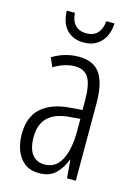

<svg xmlns="http://www.w3.org/2000/svg" viewBox="-113 -791 618 863"><g transform="rotate(15 195.5 -359.0)"><path d="M195 -542Q264 -542 294.5 -497.5Q325 -453 325 -360V0H284L277 -84H275Q260 -44 232.5 -17Q205 10 156 10Q114 10 87.5 -11Q61 -32 48.5 -66Q36 -100 36 -140Q36 -219 81.5 -261Q127 -303 211 -310L272 -315V-358Q272 -433 252.5 -464.5Q233 -496 189 -496Q168 -496 143.5 -489Q119 -482 91 -465L73 -507Q130 -542 195 -542ZM217 -269Q91 -257 91 -141Q91 -88 111.5 -61Q132 -34 170 -34Q222 -34 247.5 -83.5Q273 -133 273 -216V-274ZM310 -728Q308 -673 277.5 -641Q247 -609 198 -609Q150 -609 120 -638.5Q90 -668 88 -728H126Q128 -691 147 -671.5Q166 -652 199 -652Q232 -652 250.5 -672Q269 -692 272 -728Z"/></g></svg>

Font: Noto Sans ExtraCondensed Light
Style: Regular
Weight: 300
Width: 2
Designer: Monotype Design Team
Foundry: Monotype Imaging Inc.
Version: Version 2.013; ttfautohint (v1.8.4.7-5d5b)